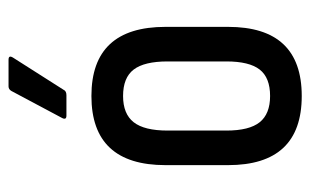

<svg xmlns="http://www.w3.org/2000/svg" viewBox="-162 -574 744 461"><g transform="rotate(-90 210.5 -344.0)"><path d="M210 8Q44 8 44 -169V-319Q44 -497 210 -497Q376 -497 376 -319V-169Q376 8 210 8ZM210 -68Q254 -68 273.5 -93Q293 -118 293 -173V-314Q293 -370 273.5 -395.5Q254 -421 210 -421Q167 -421 147 -395.5Q127 -370 127 -314V-173Q127 -118 147 -93Q167 -68 210 -68ZM163 -557Q152 -557 157 -567L222 -689Q226 -696 233 -696H297Q309 -696 302 -685L225 -564Q222 -557 212 -557Z"/></g></svg>

Font: Sofia Sans Condensed Medium
Style: Regular
Weight: 500
Designer: Botio Nikoltchev, Ani Petrova
Foundry: lettersoup
Version: Version 4.101; ttfautohint (v1.8.4.7-5d5b)